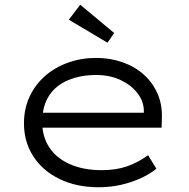

<svg xmlns="http://www.w3.org/2000/svg" viewBox="-20 -779 795 809"><path d="M395 10Q303 10 231.5 -24.5Q160 -59 120.5 -120Q81 -181 81 -259Q81 -321 104.5 -371.5Q128 -422 169.5 -458.5Q211 -495 266.5 -515Q322 -535 385 -535Q445 -535 497 -516.5Q549 -498 586.5 -464Q624 -430 644 -384Q664 -338 662 -282L661 -241H144L133 -304H604L586 -293V-317Q584 -355 558 -388Q532 -421 487.5 -442Q443 -463 385 -463Q321 -463 269 -442Q217 -421 187.5 -377Q158 -333 158 -264Q158 -203 188 -157.5Q218 -112 275 -87Q332 -62 408 -62Q469 -62 515 -78Q561 -94 604 -125L639 -68Q612 -46 574 -28.5Q536 -11 491 -0.5Q446 10 395 10ZM433 -599 270 -696 318 -759 461 -640Z"/></svg>

Font: Lexend Giga Light
Style: Regular
Weight: 300
Version: Version 1.007